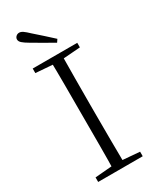

<svg xmlns="http://www.w3.org/2000/svg" viewBox="-234 -996 864 1060"><g transform="rotate(-30 198.0 -466.0)"><path d="M256 -797 244 -779Q211 -798 178.5 -816.5Q146 -835 114 -854Q85 -871 73 -882Q61 -893 61 -905Q61 -916 69.5 -924Q78 -932 90 -932Q101 -932 113.5 -923.5Q126 -915 148 -894Q174 -872 201 -847Q228 -822 256 -797ZM56 0V-29L188 -40H207L340 -29V0ZM162 0Q164 -83 164 -166Q164 -249 164 -333V-390Q164 -474 164 -557.5Q164 -641 162 -723H233Q232 -641 231.5 -557.5Q231 -474 231 -390V-333Q231 -249 231.5 -166Q232 -83 233 0ZM56 -694V-723H340V-694L207 -684H188Z"/></g></svg>

Font: Noto Serif JP ExtraLight ExtraLight
Style: Regular
Weight: 250
Version: Version 2.003-H1;hotconv 1.1.1;makeotfexe 2.6.0